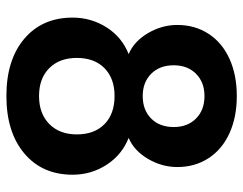

<svg xmlns="http://www.w3.org/2000/svg" viewBox="-100 -650 760 600"><g transform="rotate(90 280.0 -350.0)"><path d="M35 -197Q35 -255 65.5 -303Q96 -351 149 -372Q109 -389 83.5 -432.5Q58 -476 58 -524Q58 -579 85.5 -621.5Q113 -664 163.5 -687Q214 -710 280 -710Q346 -710 396.5 -687Q447 -664 474.5 -621.5Q502 -579 502 -524Q502 -476 476.5 -432.5Q451 -389 411 -372Q464 -351 495 -303Q526 -255 526 -197Q526 -102 459.5 -46Q393 10 280 10Q167 10 101 -46Q35 -102 35 -197ZM377 -513Q377 -556 350.5 -582.5Q324 -609 280 -609Q237 -609 210.5 -582.5Q184 -556 184 -513Q184 -469 210.5 -442.5Q237 -416 280 -416Q324 -416 350.5 -442.5Q377 -469 377 -513ZM400 -210Q400 -265 368 -296.5Q336 -328 280 -328Q225 -328 193 -296.5Q161 -265 161 -210Q161 -156 193 -124Q225 -92 280 -92Q335 -92 367.5 -124Q400 -156 400 -210Z"/></g></svg>

Font: Sarabun SemiBold
Style: Regular
Weight: 600
Designer: Suppakit Chalermlarp | Katatrad Co.,Ltd.
Foundry: Cadson Demak Co.,Ltd.
Version: Version 1.000; ttfautohint (v1.6)